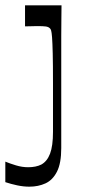

<svg xmlns="http://www.w3.org/2000/svg" viewBox="-42 -505 319 721"><path d="M-22 102Q-5 109 18 116Q41 123 64 123Q78 123 90.5 120.5Q103 118 113 113Q135 101 146 72Q157 43 157 -10Q157 -121 157 -192Q157 -263 156 -304Q155 -345 153.5 -364.5Q152 -384 150 -390.5Q148 -397 145 -399Q140 -404 130.5 -405.5Q121 -407 97 -407Q87 -407 76 -406.5Q65 -406 52 -406V-485H189Q189 -466 188.5 -436Q188 -406 188 -370Q188 -334 188 -298Q188 -262 188 -231.5Q188 -201 188 -182Q188 -149 188 -125Q188 -101 188 -77.5Q188 -54 188 -24Q188 6 188 51Q188 108 172 139.5Q156 171 129 183.5Q102 196 68 196Q46 196 22.5 191Q-1 186 -22 179Z"/></svg>

Font: Ojuju Medium
Style: Regular
Weight: 500
Designer: Chisaokwu Joboson, Mirko Velimirovic
Foundry: Udi Foundry
Version: Version 1.000